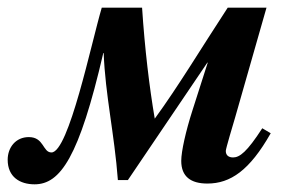

<svg xmlns="http://www.w3.org/2000/svg" viewBox="-68 -469 755 500"><path d="M615 -135C575 -73 556 -59 539 -59C528 -59 520 -64 520 -76C520 -82 539 -145 544 -162L626 -449H525C453 -339 397 -245 335 -160C321 -242 309 -342 302 -449H197C170 -358 111 -72 66 -72C43 -72 47 -112 7 -112C-27 -112 -48 -85 -48 -53C-48 -8 -16 11 22 11C89 11 138 -59 201 -331H202C206 -223 230 -120 239 0H265L472 -306H473L433 -181C416 -128 404 -75 404 -50C404 -9 429 9 472 9C532 9 582 -25 637 -122Z"/></svg>

Font: STIXGeneral
Style: Bold Italic
Weight: 700
Italic angle: -16.33°
Designer: MicroPress Inc., with final additions and corrections provided by Coen Hoffman, Elsevier (retired)
Version: Version 1.1.0